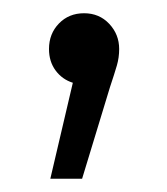

<svg xmlns="http://www.w3.org/2000/svg" viewBox="-20 -124 252 290"><path d="M56 146 90 1Q74 -4 64 -17.5Q54 -31 54 -50Q54 -73 69 -88.5Q84 -104 107 -104Q130 -104 145 -88Q160 -72 160 -50Q160 -37 156.5 -25Q153 -13 146 8L104 146Z"/></svg>

Font: Montserrat
Style: Regular
Weight: 400
Designer: Julieta Ulanovsky
Foundry: Julieta Ulanovsky
Version: Version 9.000; ttfautohint (v1.8.4.7-5d5b)